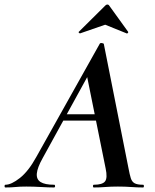

<svg xmlns="http://www.w3.org/2000/svg" viewBox="-58 -827 683 847"><path d="M-34 0Q-38 0 -38 -6Q-38 -12 -34 -12Q-8 -12 30 -42Q68 -72 103 -136L382 -634Q384 -638 391.5 -637Q399 -636 400 -633L509 -84Q514 -57 519 -41Q524 -25 536 -18.5Q548 -12 573 -12Q577 -12 577 -6Q577 0 573 0Q547 0 520.5 -2Q494 -4 462 -4Q431 -4 406.5 -2Q382 0 356 0Q352 0 352 -6Q352 -12 356 -12Q394 -12 405.5 -27Q417 -42 408 -84L323 -505L379 -582L130 -129Q107 -88 104.5 -62Q102 -36 121 -24Q140 -12 181 -12Q185 -12 185 -6Q185 0 180 0Q157 0 123.5 -2Q90 -4 58 -4Q29 -4 10.5 -2Q-8 0 -34 0ZM202 -295 218 -323H405L407 -295ZM296 -680Q294 -679 290.5 -682Q287 -685 290 -687L406 -802Q410 -807 415.5 -807Q421 -807 424 -802L507 -687Q509 -685 506 -681.5Q503 -678 500 -680L406 -718Z"/></svg>

Font: Cormorant Light
Style: Bold Italic
Weight: 700
Italic angle: -10°
Version: Version 4.000